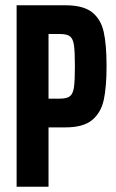

<svg xmlns="http://www.w3.org/2000/svg" viewBox="-20 -708 440 728"><path d="M228 -688Q295 -688 328.5 -662Q362 -636 373 -588Q384 -540 384 -457Q384 -378 373.5 -329.5Q363 -281 329.5 -253Q296 -225 228 -225H164V0H43V-688ZM264 -457Q264 -512 260.5 -536.5Q257 -561 245.5 -570Q234 -579 208 -579H164V-334H208Q234 -334 245.5 -343.5Q257 -353 260.5 -377.5Q264 -402 264 -457Z"/></svg>

Font: Saira ExtraCondensed
Style: Bold
Weight: 700
Width: 2
Designer: Hector Gatti with collaboration of the Omnibus-Type team
Foundry: Omnibus-Type
Version: Version 0.072; ttfautohint (v1.8)